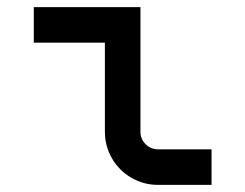

<svg xmlns="http://www.w3.org/2000/svg" viewBox="-20 -520 690 540"><path d="M275 -400H75V-500H375V-150Q375 -129 389.5 -114.5Q404 -100 425 -100H575V0H425Q384 0 349.5 -20Q315 -40 295 -74.5Q275 -109 275 -150Z"/></svg>

Font: Monoikos Medium
Style: Regular
Weight: 500
Designer: Brian Krent
Version: Version 0.088